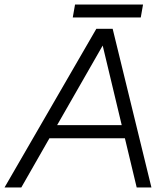

<svg xmlns="http://www.w3.org/2000/svg" viewBox="-52 -827 740 847"><path d="M-32 0 373 -700H445L616 0H551L499 -217H166L42 0ZM200 -275H485L401 -626ZM269 -750 279 -807H579L569 -750Z"/></svg>

Font: Figtree Light
Style: Italic
Weight: 300
Italic angle: -9.5°
Foundry: Erik Kennedy
Version: Version 2.001; ttfautohint (v1.8.4.7-5d5b);gftools[0.9.27]